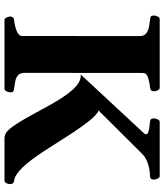

<svg xmlns="http://www.w3.org/2000/svg" viewBox="42 -775 733 857"><g transform="rotate(90 408.5 -346.5)"><path d="M70.3 0Q62 0 57.9 -9.8Q53.7 -19.5 53.7 -24.9Q53.7 -41 69.8 -43Q93.3 -44.9 116.9 -54Q140.6 -63 140.6 -79.1L141.1 -602.5Q141.1 -623.5 128.7 -632.8Q116.2 -642.1 99.1 -645.3Q82 -648.4 66.9 -649.9Q56.6 -650.9 53 -654.1Q49.3 -657.2 49.3 -668Q49.3 -673.3 53.5 -683.1Q57.6 -692.9 65.9 -692.9H371.1Q379.4 -692.9 383.5 -683.1Q387.7 -673.3 387.7 -668Q387.7 -651.4 371.6 -649.9Q352.1 -648.4 328.9 -641.6Q305.7 -634.8 305.7 -618.7L305.2 -90.3Q305.2 -69.3 316.4 -60.1Q327.6 -50.8 343.8 -47.9Q359.9 -44.9 374.5 -43Q384.8 -42 388.4 -39.1Q392.1 -36.1 392.1 -24.9Q392.1 -19.5 387.9 -9.8Q383.8 0 375.5 0ZM598.1 0Q577.1 0 561.5 -16.6Q545.9 -33.2 529.3 -59.6Q509.8 -90.8 489.3 -128.9Q468.8 -167 447.5 -205.1Q426.3 -243.2 404.3 -274.4Q382.3 -305.7 359.4 -324Q336.4 -342.3 312.5 -340.3L575.2 -623Q579.6 -628.4 579.6 -631.8Q579.6 -638.7 569.3 -642.1Q559.1 -645.5 545.9 -647Q532.7 -648.4 523.4 -649.4Q514.2 -650.4 511.2 -655Q508.3 -659.7 508.3 -667.5Q508.3 -672.9 512.5 -682.9Q516.6 -692.9 524.4 -692.9H765.1Q773.4 -692.9 777.6 -682.9Q781.7 -672.9 781.7 -667.5Q781.7 -649.4 765.6 -649.4Q740.7 -649.4 712.6 -640.9Q684.6 -632.3 667.5 -615.2L473.6 -420.4Q492.7 -411.6 518.1 -380.1Q543.5 -348.6 571.5 -305.9Q599.6 -263.2 627 -219.5Q654.3 -175.8 677.2 -143.1Q712.9 -92.8 739.5 -69.1Q766.1 -45.4 784.2 -43.5Q794.4 -42.5 798.1 -38.1Q801.8 -33.7 801.8 -22.5Q801.8 -17.1 797.6 -8.5Q793.5 0 785.2 0Z"/></g></svg>

Font: Gelasio
Style: Bold
Weight: 700
Designer: Eben Sorkin
Foundry: Eben Sorkin
Version: Version 1.008